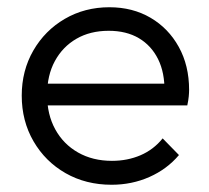

<svg xmlns="http://www.w3.org/2000/svg" viewBox="-20 -500 578 530"><path d="M288 10Q217 10 161 -22Q105 -54 72.5 -110Q40 -166 40 -236Q40 -305 72 -360.5Q104 -416 159 -448Q214 -480 282 -480Q346 -480 395.5 -451Q445 -422 473.5 -370.5Q502 -319 502 -252Q502 -244 501 -233.5Q500 -223 497 -209H90V-269H459L434 -247Q435 -299 416.5 -336.5Q398 -374 363.5 -394.5Q329 -415 280 -415Q229 -415 191 -393Q153 -371 131.5 -331.5Q110 -292 110 -238Q110 -184 132.5 -143Q155 -102 195.5 -79Q236 -56 289 -56Q332 -56 368 -71.5Q404 -87 429 -118L474 -72Q441 -33 392.5 -11.5Q344 10 288 10Z"/></svg>

Font: Outfit-Light
Style: Regular
Weight: 300
Designer: Rodrigo Fuenzalida
Foundry: fragTYPE
Version: Version 1.000